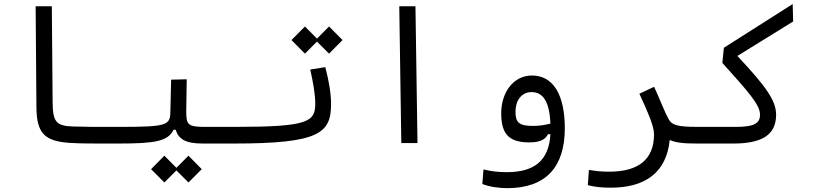

<svg xmlns="http://www.w3.org/2000/svg" viewBox="-20 -725 4142 973"><path d="M580.1 2.4C598.6 2.4 609.4 -10.7 609.4 -43.9C609.4 -68.8 601.6 -82 585.9 -82C570.8 -82 556.2 -82 542.5 -82C463.9 -82 406.2 -82 350.6 -84C264.2 -86.9 247.6 -106.4 246.6 -209L242.7 -693.4H160.6L164.6 -182.1C165.5 -48.8 206.5 -9.8 332 -1C393.6 2.9 459.5 2.4 536.1 2.4C550.3 2.4 564.9 2.4 580.1 2.4Z M580.1 2.4C769.5 2.4 830.1 -9.3 859.9 -67.4H870.1C885.3 -20 919.4 2.4 1007.3 2.4H1166C1189.5 2.4 1207 -7.8 1207 -44.9C1207 -67.9 1196.8 -82 1171.9 -82H1018.6C931.6 -82 923.8 -93.3 923.8 -160.6L926.3 -323.2L847.2 -321.3L843.3 -155.8C841.8 -89.8 823.2 -82 585.9 -82ZM935.1 199.7 1002.4 132.3 935.1 64 874 125.5 813 64 745.6 132.3 813 199.7 874 138.7Z M1166 2.4C1597.7 2.4 1657.7 -49.8 1657.7 -197.8C1657.7 -250.5 1647 -315.4 1628.4 -384.8L1552.2 -372.6C1566.4 -309.1 1577.6 -248.5 1577.6 -200.2C1577.6 -107.9 1543.5 -82 1171.9 -82C1161.1 -82 1151.4 -70.8 1151.4 -43C1151.4 -13.2 1154.8 2.4 1166 2.4ZM1647.5 -453.1 1715.8 -522 1647.5 -590.8 1586.4 -529.3 1525.4 -590.8 1457 -522 1525.4 -453.1 1586.4 -514.2Z M2013.7 0H2095.7L2085.4 -693.4H2003.4Z M2550.8 228.5C2744.6 228.5 2842.3 123 2842.3 -74.7C2842.3 -242.7 2784.7 -342.3 2676.3 -342.3C2579.6 -342.3 2520 -253.9 2520 -151.4C2520 -51.8 2553.7 -3.4 2661.6 -3.4C2720.7 -3.4 2742.7 -19 2757.3 -44.9H2769.5C2761.2 91.8 2685.1 147.5 2547.4 147.5C2504.4 147.5 2470.7 143.1 2430.2 133.8L2424.3 207.5C2459 221.2 2506.8 228.5 2550.8 228.5ZM2769.5 -98.6C2739.7 -91.3 2712.9 -86.9 2681.2 -86.9C2610.8 -86.9 2592.3 -104 2592.3 -158.2C2592.3 -215.8 2622.6 -258.3 2674.3 -258.3C2733.4 -258.3 2764.6 -207.5 2769.5 -98.6Z M3374 -15.6C3402.8 -2.4 3440.9 2.4 3509.8 2.4C3533.2 2.4 3550.8 -8.3 3550.8 -44.4C3550.8 -73.2 3540.5 -82 3515.6 -82C3410.2 -82 3385.3 -91.8 3369.1 -120.1C3349.1 -154.8 3332.5 -202.6 3294.9 -285.2L3220.2 -250C3257.8 -167.5 3294.4 -88.9 3294.4 -44.9C3294.4 84.5 3213.9 145 3067.4 145C3023.4 145 3001 141.6 2964.4 136.2L2959 213.4C2993.7 222.2 3026.4 226.1 3075.7 226.1C3249 226.1 3357.4 149.9 3374 -15.6Z M3509.8 2.4H3695.8C3840.3 2.4 3913.1 -40.5 3913.1 -143.6C3913.1 -214.4 3863.3 -285.6 3716.8 -441.4L3999.5 -616.2L3997.1 -704.6L3648.4 -482.9L3640.6 -406.2C3773.4 -258.8 3831.5 -193.8 3831.5 -144C3831.5 -100.6 3803.7 -82 3709.5 -82H3515.6Z"/></svg>

Font: Cascadia Code SemiLight
Style: Regular
Weight: 350
Monospace: yes
Designer: Aaron Bell
Foundry: Saja Typeworks
Version: Version 2404.023